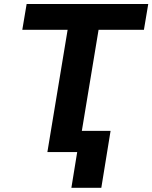

<svg xmlns="http://www.w3.org/2000/svg" viewBox="-20 -747 748 943"><path d="M89.5 -600.5 110.8 -727.3H708.1L686.8 -600.5H464.1L364.7 0H212.7L312.1 -600.5ZM523.1 -104.4 477.6 175.4H330.6L376.1 -104.4Z"/></svg>

Font: Inter UI
Style: Bold Italic
Weight: 700
Italic angle: 9.39999°
Designer: Rasmus Andersson
Foundry: rsms
Version: 3.2;8d6f07862